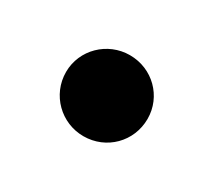

<svg xmlns="http://www.w3.org/2000/svg" viewBox="-48 -205 340 306"><g transform="rotate(30 122.0 -52.5)"><path d="M197 -53C197 -94 164 -127 122 -127C81 -127 47 -94 47 -53C47 -11 81 22 122 22C164 22 197 -11 197 -53Z"/></g></svg>

Font: Ribeye
Style: Regular
Weight: 400
Designer: Astigmatic (AOETI)
Foundry: Astigmatic (AOETI)
Version: Version 1.000